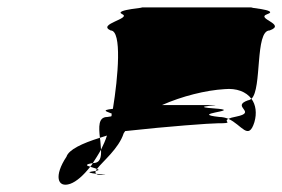

<svg xmlns="http://www.w3.org/2000/svg" viewBox="-20 -715 760 517"><path d="M159 -293C125 -242 134 -208 169 -220C186 -226 205 -243 223 -266C213 -269 207 -272 230 -276C237 -287 245 -299 252 -312C251 -322 251 -333 249 -344C201 -329 165 -312 159 -293ZM278 -633C240 -650 335 -665 309 -677C283 -689 384 -695 359 -695H661C634 -695 735 -689 700 -677C666 -665 753 -650 706 -633C666 -633 686 -475 657 -449C643 -468 617 -478 585 -475C534 -472 470 -456 416 -432H541C610 -432 463 -429 569 -422C625 -416 487 -409 571 -400C579 -400 588 -398 595 -395C579 -387 614 -383 566 -383C547 -383 435 -375 317 -362C316 -360 314 -358 313 -356C300 -315 256 -280 241 -260C237 -262 228 -264 223 -266C226 -269 228 -272 230 -276H231C250 -276 253 -292 252 -312C258 -324 264 -337 268 -350C261 -348 256 -346 249 -344C246 -373 244 -400 269 -400C273 -401 278 -401 280 -402C281 -404 280 -407 281 -409C271 -414 248 -418 284 -422C298 -507 309 -633 278 -633ZM233 -254C235 -254 237 -255 238 -255C236 -252 237 -249 239 -247C224 -249 210 -251 233 -254ZM238 -255C249 -257 246 -258 241 -260C239 -258 239 -257 238 -255ZM239 -247C241 -245 245 -244 253 -244C276 -244 256 -245 239 -247ZM595 -395C631 -379 649 -335 665 -386C672 -410 669 -433 657 -449C654 -447 651 -445 648 -445C600 -428 675 -413 616 -401C605 -399 599 -397 595 -395Z"/></svg>

Font: bitstorm
Style: ultextobl
Weight: 400
Version: Version 0.2